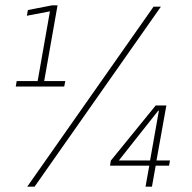

<svg xmlns="http://www.w3.org/2000/svg" viewBox="-20 -699 718 719"><path d="M39 -375H220.5L224.5 -395.5H145.5L195.5 -679H175L84.5 -661.5L80.5 -640L167 -656.5L121 -395.5H42.5ZM82 0H109.5L582.5 -674H555ZM525 0H549L563 -78.5H613L616.5 -98H566L603 -304H563L395 -97.5L392 -78.5H539ZM425 -98 572.5 -284.5H575L542 -98Z"/></svg>

Font: Anybody SemiCondensed ExtraLight
Style: Italic
Weight: 250
Width: 4
Italic angle: -10°
Version: Version 1.113;gftools[0.9.25]